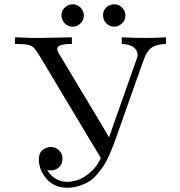

<svg xmlns="http://www.w3.org/2000/svg" viewBox="-20 -858 845 900"><path d="M49.8 -651.9V-683.1L131.8 -680.2H172.9L316.9 -683.1V-651.9H312Q248 -651.9 248 -627.9Q248 -619.1 263.2 -595.2L461.9 -264.2Q465.8 -257.3 490.2 -214.8H491.2L620.1 -580.1Q625 -592.3 625 -602.1Q625 -620.1 607.4 -635.5Q589.8 -650.9 550.8 -651.9V-683.1Q606 -680.2 662.1 -680.2Q710 -680.2 757.8 -683.1V-651.9Q729 -650.9 709 -644Q689 -637.2 677 -621.6Q665 -606 661.1 -596.4Q657.2 -586.9 648.9 -564.9L526.9 -220.2Q517.1 -191.4 511 -175.8Q504.9 -160.2 491.9 -130.6Q479 -101.1 467.5 -83.5Q456.1 -65.9 437.5 -43.5Q418.9 -21 399.4 -8.5Q379.9 3.9 352.5 12.9Q325.2 22 294.9 22Q234.9 22 198.5 -19.5Q162.1 -61 162.1 -110.8Q162.1 -141.6 180.2 -155.3Q198.2 -168.9 217.8 -168.9Q239.7 -168.9 256.3 -153.6Q272.9 -138.2 272.9 -113.8Q272.9 -90.8 257.6 -75Q242.2 -59.1 216.8 -59.1Q207 -59.1 201.2 -60.1Q236.3 -5.9 294.9 -5.9Q318.8 -5.9 345 -14.4Q371.1 -22.9 402.6 -49.6Q434.1 -76.2 453.1 -117.2Q444.3 -131.3 420.9 -169.9L165 -597.2Q147 -626 137.9 -635Q128.9 -644 111.6 -647.9Q94.2 -651.9 50.8 -651.9ZM268.1 -786.1Q268.1 -808.1 283.9 -823Q299.8 -837.9 320.8 -837.9Q342.8 -837.9 357.9 -822Q373 -806.2 373 -785.2Q373 -763.2 356.9 -748Q340.8 -732.9 320.8 -732.9Q297.9 -732.9 283 -749Q268.1 -765.1 268.1 -786.1ZM462.9 -786.1Q462.9 -809.1 478.5 -823.5Q494.1 -837.9 515.1 -837.9Q538.1 -837.9 553 -822Q567.9 -806.2 567.9 -785.2Q567.9 -763.2 551.5 -748Q535.2 -732.9 515.1 -732.9Q493.2 -732.9 478 -749Q462.9 -765.1 462.9 -786.1Z"/></svg>

Font: CMU Serif Upright Italic
Style: UprightItalic
Weight: 500
Version: Version 0.7.0